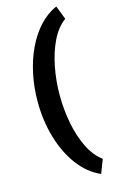

<svg xmlns="http://www.w3.org/2000/svg" viewBox="-147 -838 649 1097"><g transform="rotate(-15 178.0 -289.0)"><path d="M194.8 -289.1Q194.8 -205.1 210.4 -123.3Q226.1 -41.5 257.8 23.7Q289.6 88.9 338.4 125L307.1 206.1Q231.4 173.3 176.8 99.9Q122.1 26.4 92.8 -73.7Q63.5 -173.8 63.5 -286.1Q63.5 -370.1 80.1 -449Q96.7 -527.8 128.4 -594.7Q160.2 -661.6 205.3 -710.7Q250.5 -759.8 307.1 -784.2L338.4 -703.1Q289.6 -667.5 257.8 -601.8Q226.1 -536.1 210.4 -454.6Q194.8 -373 194.8 -289.1Z"/></g></svg>

Font: Vazirmatn RD UI FD Black
Style: Regular
Weight: 900
Designer: Saber Rastikerdar
Foundry: Saber Rastikerdar
Version: Version 33.003